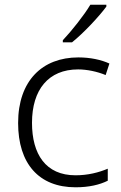

<svg xmlns="http://www.w3.org/2000/svg" viewBox="-20 -786 516 816"><path d="M432 -758V-766H364C338 -722 284 -654 247 -615V-606H286C336 -646 402 -717 432 -758ZM301 10C359 10 404 -1 438 -18V-69C400 -53 354 -41 301 -41C174 -41 116 -131 116 -264C116 -405 186 -491 312 -491C349 -491 393 -482 429 -467L445 -516C410 -532 364 -542 313 -542C160 -542 57 -443 57 -263C57 -91 145 10 301 10Z"/></svg>

Font: Noto Sans Myanmar UI Light
Style: Regular
Weight: 300
Designer: Monotype Design Team
Foundry: Monotype Imaging Inc.
Version: Version 2.103